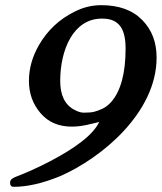

<svg xmlns="http://www.w3.org/2000/svg" viewBox="-20 -695 626 743"><path d="M364 -223C353 -200 331 -174 296 -147C233 -97 119 -40 39 -10C26 -5 19 2 19 12C19 23 24 28 33 28C86 28 146 14 212 -13C373 -83 586 -259 586 -472C586 -531 568 -579 531 -617C493 -656 440 -675 372 -675C337 -675 302 -667 269 -650C210 -621 164 -578 131 -521C105 -476 92 -430 92 -382C92 -333 107 -292 137 -257C167 -222 207 -205 258 -205C298 -205 329 -215 364 -223ZM374 -623H376C444 -623 466 -579 466 -507C466 -411 447 -342 410 -300C398 -287 387 -279 376 -274C350 -263 341 -259 304 -259C293 -259 281 -263 268 -270C231 -289 213 -327 213 -382C213 -501 263 -623 374 -623Z"/></svg>

Font: fbb
Style: Bold Italic
Weight: 700
Italic angle: -12°
Designer: David J. Perry, Michael Sharpe
Version: Version 0.991